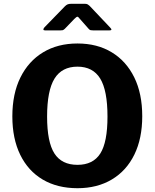

<svg xmlns="http://www.w3.org/2000/svg" viewBox="-20 -981 814 1011"><path d="M388 10Q282 10 205 -35.5Q128 -81 86.5 -166Q45 -251 45 -368Q45 -487 87.5 -573Q130 -659 207 -705.5Q284 -752 388 -752Q492 -752 568.5 -705.5Q645 -659 687 -573.5Q729 -488 729 -369Q729 -252 687.5 -167Q646 -82 569 -36Q492 10 388 10ZM388 -113Q470 -113 508 -172.5Q546 -232 546 -367Q546 -505 507.5 -567.5Q469 -630 388 -630Q306 -630 267 -567Q228 -504 228 -367Q228 -233 266.5 -173Q305 -113 388 -113ZM447 -829 401 -881Q392 -893 387.5 -893Q383 -893 371 -881L321 -829Q314 -823 310.5 -822Q307 -821 298 -821H217Q209 -821 208.5 -825.5Q208 -830 214 -837L322 -948Q329 -955 336 -958Q343 -961 355 -961H427Q437 -961 442.5 -957.5Q448 -954 452 -950L559 -837Q575 -821 557 -821H471Q463 -821 457.5 -822Q452 -823 447 -829Z"/></svg>

Font: Libre Franklin Thin
Style: Bold
Weight: 700
Version: Version 3.000